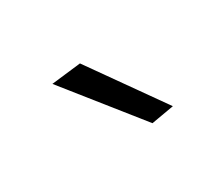

<svg xmlns="http://www.w3.org/2000/svg" viewBox="-46 -842 391 338"><g transform="rotate(-30 149.5 -672.5)"><path d="M189 -595 71 -743 131 -750 235 -603Z"/></g></svg>

Font: Antic
Style: Regular
Weight: 400
Version: Version 1.0002